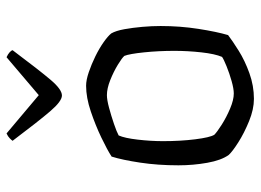

<svg xmlns="http://www.w3.org/2000/svg" viewBox="-122 -654 777 572"><g transform="rotate(-90 266.0 -368.5)"><path d="M257 0Q226 0 190.5 -14.5Q155 -29 127.5 -46.5Q100 -64 90 -75Q74 -97 66.5 -139Q59 -181 59 -225Q59 -286 67 -339Q75 -392 85 -424Q105 -437 141.5 -454.5Q178 -472 219.5 -486Q261 -500 296 -500Q313 -500 336.5 -492Q360 -484 383.5 -472.5Q407 -461 425.5 -448Q444 -435 452 -425Q460 -411 464.5 -386Q469 -361 471.5 -332.5Q474 -304 474 -278Q474 -220 465.5 -165.5Q457 -111 447 -77Q430 -64 400.5 -45.5Q371 -27 333.5 -13.5Q296 0 257 0ZM273 -60Q287 -60 310 -66.5Q333 -73 354 -81.5Q375 -90 382 -95Q391 -116 395.5 -156.5Q400 -197 400 -237Q400 -284 395.5 -327.5Q391 -371 385 -386Q379 -393 358.5 -405.5Q338 -418 313 -428Q288 -438 268 -438Q254 -438 230 -431.5Q206 -425 182.5 -417Q159 -409 148 -403Q140 -385 135.5 -346Q131 -307 131 -271Q131 -219 136.5 -175Q142 -131 150 -118Q158 -110 180 -96Q202 -82 228 -71Q254 -60 273 -60ZM267 -572Q250 -572 220 -607Q190 -642 132 -719Q134 -722 139.5 -727.5Q145 -733 154 -737L268 -641L381 -737Q390 -733 395.5 -728Q401 -723 402 -719Q342 -639 313.5 -605.5Q285 -572 267 -572Z"/></g></svg>

Font: Texturina ExtraLight
Style: Regular
Weight: 200
Designer: Guillermo Torres Carreño
Foundry: Omnibus-Type
Version: Version 1.002; ttfautohint (v1.8.3)